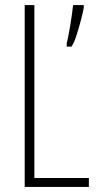

<svg xmlns="http://www.w3.org/2000/svg" viewBox="-20 -785 387 754"><path d="M77 -51V-765H115V-86H329V-51ZM309 -755Q306 -737 298 -706.5Q290 -676 280.5 -646.5Q271 -617 261 -602H242V-615Q244 -622 248 -641.5Q252 -661 256 -686Q260 -711 263 -732.5Q266 -754 267 -765H309Z"/></svg>

Font: Noto Sans Tamil UI ExtraCondensed ExtraLight
Style: Regular
Weight: 200
Width: 2
Designer: Jelle Bosma - Monotype Design Team
Foundry: Monotype Imaging Inc.
Version: Version 2.004; ttfautohint (v1.8.4.7-5d5b)